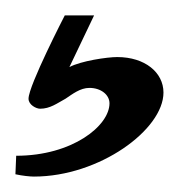

<svg xmlns="http://www.w3.org/2000/svg" viewBox="-21 -32 232 249"><path d="M131 42C118 42 84 47 69 55L101 -12H63C63 -12 16 79 16 96C16 104 26 109 31 109C44 109 53 102 64 96C73 90 83 82 95 82C110 82 121 91 121 102C121 131 73 170 0 170L-1 194C8 196 18 197 23 197C108 197 191 136 191 88C191 62 167 42 131 42Z"/></svg>

Font: Marck Script
Style: Regular
Weight: 400
Designer: Denis Masharov, Marck Fogel
Foundry: Denis Masharov
Version: Version 1.002